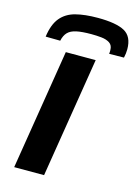

<svg xmlns="http://www.w3.org/2000/svg" viewBox="-137 -1006 773 1080"><g transform="rotate(15 250.0 -466.5)"><path d="M57 0 170 -700H344L231 0ZM295 -933Q402 -933 451 -906Q500 -879 500 -805Q500 -781 494 -755L408 -754Q409 -761 409 -766.5Q409 -772 409 -776Q409 -804 390 -816.5Q371 -829 342 -832Q313 -835 283 -835Q229 -835 196.5 -828Q164 -821 147 -803.5Q130 -786 123 -754L38 -755Q48 -828 80 -866.5Q112 -905 165.5 -919Q219 -933 295 -933Z"/></g></svg>

Font: Georama Extra Expanded SemiBold
Style: Italic
Weight: 600
Width: 8
Italic angle: -9°
Designer: Jean-Baptiste Levee
Foundry: Production Type
Version: Version 1.000